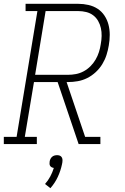

<svg xmlns="http://www.w3.org/2000/svg" viewBox="-35 -755 655 1006"><path d="M-15 0V-38H52L161 -697H99V-735H375Q402 -735 428.5 -729Q455 -723 476.5 -709Q498 -695 512.5 -673Q527 -651 533.5 -625.5Q540 -600 540 -572.5Q540 -545 535 -517Q531 -492 523 -467Q515 -442 501 -419Q487 -396 466.5 -377Q446 -358 422 -346Q398 -334 372 -329.5Q346 -325 321 -325H314L411 -38H491V0H377L267 -325H143L95 -38H158V0ZM321 -363Q342 -363 363 -367Q384 -371 403.5 -381.5Q423 -392 439 -408Q455 -424 466 -443Q477 -462 483.5 -482.5Q490 -503 493 -524Q497 -545 497.5 -566.5Q498 -588 493.5 -608Q489 -628 479 -645.5Q469 -663 453 -675Q437 -687 416.5 -692Q396 -697 375 -697H204L149 -363ZM229 231 201 209Q217 191 228.5 169.5Q240 148 247 125Q241 124 236 121.5Q231 119 228 114.5Q225 110 224.5 104Q224 98 225 92Q226 85 229 78.5Q232 72 237.5 67Q243 62 250 60Q257 58 264 58Q271 58 277 60Q283 62 287 67Q291 72 292 78.5Q293 85 292 92V94L290 105Q283 139 268 171.5Q253 204 229 231Z"/></svg>

Font: Iosevka Etoile XLtObl
Style: Regular
Weight: 200
Italic angle: -9°
Designer: Belleve Invis
Foundry: Belleve Invis
Version: Version 15.5.2; ttfautohint (v1.8.4)